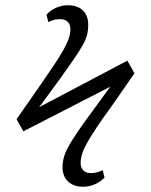

<svg xmlns="http://www.w3.org/2000/svg" viewBox="-20 -621 576 731"><path d="M296 90Q271 90 253.5 80.5Q236 71 227 54.5Q218 38 218 15Q218 -5 224.5 -26.5Q231 -48 250 -79.5Q269 -111 305 -161Q341 -211 400 -291L69 -121L43 -167L128 -289Q161 -337 184 -371Q207 -405 221 -430Q235 -455 241.5 -474Q248 -493 248 -509Q248 -528 238 -538Q228 -548 209 -548Q198 -548 188 -546Q178 -544 164 -537L157 -565Q172 -582 193.5 -591.5Q215 -601 238 -601Q264 -601 281.5 -591.5Q299 -582 307.5 -565.5Q316 -549 316 -526Q316 -509 312.5 -492.5Q309 -476 298 -455Q287 -434 266 -403Q245 -372 212 -326Q179 -280 129 -213L465 -390L492 -342L401 -211Q370 -169 348.5 -136.5Q327 -104 313 -79.5Q299 -55 293 -36Q287 -17 287 -1Q287 17 297 27.5Q307 38 326 38Q337 38 347.5 35.5Q358 33 371 27L378 55Q363 71 341.5 80.5Q320 90 296 90Z"/></svg>

Font: Literata 18pt Light
Style: Italic
Weight: 300
Italic angle: -2°
Designer: Latin by Veronika Burian and Jose Scaglione. Greek by Irene Vlachou. Cyrillic by Vera Evstafieva
Foundry: TypeTogether
Version: Version 3.103;gftools[0.9.29]